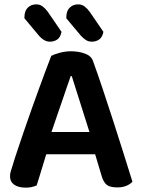

<svg xmlns="http://www.w3.org/2000/svg" viewBox="-20 -850 650 880"><path d="M416 -143H192Q181 -106 168.5 -66Q156 -26 148 0Q138 4 126.5 7Q115 10 98 10Q64 10 45 -3.5Q26 -17 26 -42Q26 -54 29.5 -65.5Q33 -77 38 -92Q46 -120 59.5 -159.5Q73 -199 88.5 -245.5Q104 -292 122 -341.5Q140 -391 156.5 -437.5Q173 -484 188.5 -524.5Q204 -565 215 -594Q228 -601 253.5 -608Q279 -615 305 -615Q340 -615 369 -604.5Q398 -594 406 -571Q426 -516 450 -444.5Q474 -373 498.5 -297Q523 -221 546 -148Q569 -75 587 -17Q577 -6 559.5 1.5Q542 9 518 9Q483 9 468.5 -3.5Q454 -16 446 -43ZM304 -501Q295 -476 284.5 -445Q274 -414 262.5 -380.5Q251 -347 239 -312.5Q227 -278 216 -245H390L309 -501ZM92 -766V-771Q92 -800 107.5 -815Q123 -830 146 -830Q163 -830 175.5 -820.5Q188 -811 199 -796L262 -704Q257 -679 242.5 -669Q228 -659 209 -659Q194 -659 181 -667Q168 -675 159 -686ZM284 -766V-771Q284 -800 299.5 -815Q315 -830 338 -830Q355 -830 367.5 -820.5Q380 -811 391 -796L454 -704Q449 -679 434.5 -669Q420 -659 401 -659Q385 -659 373 -667Q361 -675 351 -686Z"/></svg>

Font: Baloo Bhaina 2 SemiBold
Style: Regular
Weight: 600
Designer: Yesha Goshar, Manish Minz, Shuchita Grover and Ek Type
Foundry: Ek Type
Version: Version 1.640;hotconv 1.0.111;makeotfexe 2.5.65597; ttfautoh